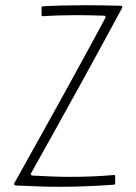

<svg xmlns="http://www.w3.org/2000/svg" viewBox="-20 -708 522 735"><path d="M421 -33V-6Q421 -4 419.5 -2.5Q418 -1 416 -1Q307 7 211 7Q135 7 40 2Q36 1 34.5 -1.5Q33 -4 35 -7Q271 -429 383 -639Q384 -640 384 -643Q384 -648 378 -648Q310 -650 277 -650Q204 -650 145 -646Q139 -646 139 -652V-679Q139 -681 140.5 -682.5Q142 -684 144 -684Q219 -688 312 -688Q356 -688 442 -686Q446 -686 447.5 -683.5Q449 -681 447 -677Q309 -420 99 -45Q97 -42 98.5 -39.5Q100 -37 103 -36Q185 -31 249 -31Q338 -31 415 -38Q418 -39 419.5 -37Q421 -35 421 -33Z"/></svg>

Font: Vibes
Style: Regular
Weight: 400
Designer: AbdElmomen Kadhim
Version: Version 1.100